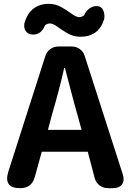

<svg xmlns="http://www.w3.org/2000/svg" viewBox="-20 -983 681 1003"><path d="M140.6 -924.8Q175.8 -962.9 235.4 -962.9Q270.5 -962.9 301.3 -945.3Q332 -927.7 355 -910.6Q377.9 -893.6 394.5 -893.6Q406.2 -893.6 418.9 -902.3Q427.7 -923.8 446.3 -938Q464.8 -952.1 487.3 -951.2Q509.8 -950.2 519 -929.7Q528.3 -909.2 524.4 -883.8Q496.1 -791 400.4 -791Q364.3 -791 333.5 -808.6Q302.7 -826.2 279.8 -843.3Q256.8 -860.4 240.2 -860.4Q228.5 -860.4 215.8 -851.6Q194.3 -798.8 147.5 -802.7Q125 -804.7 114.3 -820.8Q103.5 -836.9 107.4 -861.3Q119.1 -902.3 140.6 -924.8ZM230.5 -304.7H406.2L383.8 -385.7Q371.1 -428.7 349.6 -512.2Q328.1 -595.7 319.3 -627.9H315.4Q290 -514.6 252 -385.7ZM438.5 -190.4H198.2L162.1 -59.6Q146.5 0 85 0Q-2.9 0 23.4 -85.9L216.8 -690.4Q223.6 -712.9 242.7 -726.6Q261.7 -740.2 286.1 -740.2H353.5Q377.9 -740.2 397 -726.6Q416 -712.9 422.9 -689.5L621.1 -73.2Q631.8 -40 617.7 -20Q603.5 0 568.4 0H544.9Q519.5 0 500.5 -14.2Q481.4 -28.3 474.6 -52.7Z"/></svg>

Font: GenSenMaruGothic TW TTF Bold
Style: Regular
Weight: 700
Version: Version 1.301